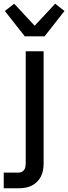

<svg xmlns="http://www.w3.org/2000/svg" viewBox="-36 -795 366 1030"><path d="M-16 215V131H64Q73 131 81 127Q89 123 94 115.5Q99 108 100.5 99Q102 90 102 81V-520H198V81Q198 99 195 117Q192 135 184 151Q176 167 163 180Q150 193 134 201Q118 209 100 212Q82 215 64 215ZM97 -600 -10 -736 40 -775 150 -657 260 -775 310 -736 203 -600Z"/></svg>

Font: Iosevka Aile Medium
Style: Regular
Weight: 500
Designer: Belleve Invis
Foundry: Belleve Invis
Version: Version 27.3.5; ttfautohint (v1.8.4)